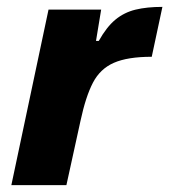

<svg xmlns="http://www.w3.org/2000/svg" viewBox="-20 -538 492 558"><path d="M13 0 121 -510H274L259 -419H267Q290 -460 315.5 -481Q341 -502 374 -510Q407 -518 452 -518L421 -373Q351 -373 311 -355.5Q271 -338 250 -297.5Q229 -257 214 -187L173 0Z"/></svg>

Font: Saira
Style: Bold Italic
Weight: 700
Italic angle: -12°
Designer: Hector Gatti with collaboration of the Omnibus-Type team
Foundry: Omnibus-Type
Version: Version 1.100; ttfautohint (v1.8.3)